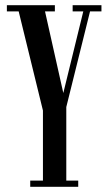

<svg xmlns="http://www.w3.org/2000/svg" viewBox="-20 -720 415 740"><path d="M96.5 0V-24H145.5V-294L52 -676H6.5V-700H191.5V-676H153.5L224 -361.5L301 -676H260V-700H371V-676H327L235.5 -307.5V-24H281.5V0Z"/></svg>

Font: Imbue 50pt Medium
Style: Regular
Weight: 500
Designer: Tyler Finck
Foundry: Etcetera Type Company
Version: Version 1.102; ttfautohint (v1.8.3)